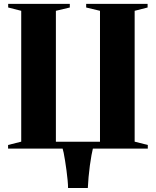

<svg xmlns="http://www.w3.org/2000/svg" viewBox="-20 -763 800 986"><path d="M431 202.5H329.5Q329.5 186 327.2 162.2Q325 138.5 321.5 112.5Q318 86.5 314.2 62.5Q310.5 38.5 307 21.8Q303.5 5 301.5 0H21.5V-18.5L89 -35.5V-707.5L22 -724.5V-743H338.5V-724.5L267 -707.5V-35H493.5V-707.5L422.5 -724.5V-743H738V-724.5L671.5 -707.5V-35.5L739 -18.5V0H457Q454 11 449.8 34.2Q445.5 57.5 441.5 87Q437.5 116.5 434.8 146.8Q432 177 431 202.5Z"/></svg>

Font: Merriweather 144pt ExtraBold
Style: Regular
Weight: 800
Version: Version 2.100